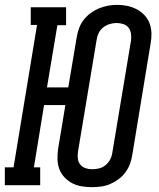

<svg xmlns="http://www.w3.org/2000/svg" viewBox="-37 -765 657 793"><path d="M342 8Q321 8 300 4.5Q279 1 261 -8.5Q243 -18 229 -33Q215 -48 208 -67Q201 -86 200.5 -107.5Q200 -129 203 -150L233 -331H145L103 -74H129V0H-17V-74H19L116 -662H90V-735H236V-661H200L157 -404H245L280 -612Q283 -631 290 -649.5Q297 -668 309 -683.5Q321 -699 337.5 -711Q354 -723 372 -730.5Q390 -738 409 -741.5Q428 -745 447 -745Q469 -745 489.5 -740.5Q510 -736 528 -726.5Q546 -717 560 -702Q574 -687 581 -668Q588 -649 588.5 -627.5Q589 -606 585 -585L509 -123Q506 -104 499 -86Q492 -68 480 -52Q468 -36 451.5 -24Q435 -12 417 -4.5Q399 3 380 5.5Q361 8 342 8ZM344 -66Q358 -66 372.5 -69.5Q387 -73 399 -83Q411 -93 418 -106.5Q425 -120 427 -135L504 -597Q506 -611 504 -625.5Q502 -640 494 -650.5Q486 -661 472.5 -665.5Q459 -670 444 -670Q430 -670 415.5 -665.5Q401 -661 389 -651.5Q377 -642 370.5 -628.5Q364 -615 362 -600L285 -138Q283 -124 284.5 -110Q286 -96 294.5 -85.5Q303 -75 316 -70.5Q329 -66 344 -66Z"/></svg>

Font: Iosevka Curly Slab ExObl
Style: Regular
Weight: 400
Width: 7
Italic angle: -9°
Monospace: yes
Designer: Belleve Invis
Foundry: Belleve Invis
Version: Version 11.1.0; ttfautohint (v1.8.3)